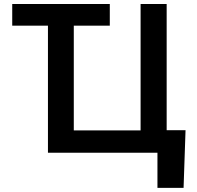

<svg xmlns="http://www.w3.org/2000/svg" viewBox="-20 -747 963 939"><path d="M517 -727.3V-621.4H340.9V-109.4H667.6V-727.3H795.1V-110.1H887.4L877.8 171.9H750V0H214.5V-621.4H39.8V-727.3Z"/></svg>

Font: Inter UI Semi Bold
Style: Regular
Weight: 600
Designer: Rasmus Andersson
Foundry: rsms
Version: 3.2;8d6f07862